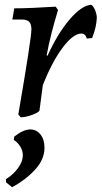

<svg xmlns="http://www.w3.org/2000/svg" viewBox="-20 -484 427 807"><path d="M112 -361Q112 -383 102.5 -392.5Q93 -402 71 -402H32L40 -449Q104 -449 214 -456L224 -442Q192 -338 176 -251L180 -250Q222 -343 272.5 -402Q323 -461 363 -464Q372 -459 379 -443Q386 -427 387 -410Q385 -367 367 -324L345 -322Q339 -343 322 -343Q288 -343 243.5 -284Q199 -225 160 -126L146 -20Q144 -12 116 -1.5Q88 9 67 9L57 -3Q112 -323 112 -361ZM107 60Q133 60 150 81Q167 102 167 137Q167 186 127.5 229Q88 272 31 303L5 282V269Q36 250 56 222Q76 194 76 169Q76 150 65.5 132.5Q55 115 38 104L40 90Q79 60 107 60Z"/></svg>

Font: Alegreya Medium
Style: Italic
Weight: 500
Italic angle: -7°
Designer: Juan Pablo del Peral
Foundry: Huerta Tipografica
Version: Version 2.008; ttfautohint (v1.8)